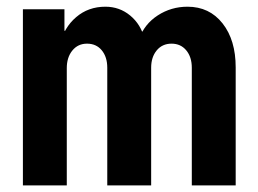

<svg xmlns="http://www.w3.org/2000/svg" viewBox="-20 -561 780 581"><path d="M49.3 0V-532.9H175V-467.8H193.7L162.2 -427.7Q173.4 -477.4 210.3 -509Q247.2 -540.7 298.9 -540.7Q341.8 -540.7 374.2 -513.8Q406.6 -486.9 417.5 -442.8L397.3 -465.5H421.6L400.7 -442.8Q416.8 -488 457.4 -514.4Q498 -540.7 547.4 -540.7Q613.7 -540.7 653.5 -490.2Q693.2 -439.8 693.2 -357V0H560.4V-356.1Q560.4 -388.5 543.6 -408.7Q526.8 -428.9 499.1 -428.9Q471.1 -428.9 454.2 -408.5Q437.4 -388.1 437.4 -356.1V0H304.6V-356.1Q304.6 -388.5 288 -408.7Q271.4 -428.9 243.3 -428.9Q215.9 -428.9 199 -408.2Q182.1 -387.5 182.1 -354.9V0Z"/></svg>

Font: Reddit Sans Condensed
Style: Regular
Weight: 400
Designer: Stephen Hutchings
Foundry: Reddit
Version: Version 1.014